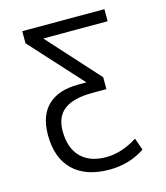

<svg xmlns="http://www.w3.org/2000/svg" viewBox="-112 -605 794 921"><g transform="rotate(-15 285.0 -145.0)"><path d="M493 -460H175V-458L403 -206V-147H335Q239 -147 193.5 -112.5Q148 -78 148 -7Q148 77 192.5 122.5Q237 168 318 168Q395 168 474 118L495 178Q418 230 318 230Q202 230 138.5 169Q75 108 75 -7Q75 -103 127 -153Q179 -203 278 -203H317V-205L85 -460V-520H493Z"/></g></svg>

Font: Mplus 1p
Style: Regular
Weight: 400
Version: Version 1.061